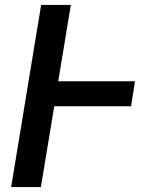

<svg xmlns="http://www.w3.org/2000/svg" viewBox="-20 -755 640 775"><path d="M25 0 146 -735H266L215 -427H525L509 -326H199L145 0Z"/></svg>

Font: Iosevka Aile
Style: Bold Italic
Weight: 700
Italic angle: -9°
Designer: Belleve Invis
Foundry: Belleve Invis
Version: Version 28.0.1; ttfautohint (v1.8.4)